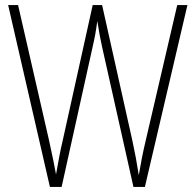

<svg xmlns="http://www.w3.org/2000/svg" viewBox="-20 -734 768 754"><path d="M716 -714H676L552 -181C541 -135 533 -94 525 -46C517 -97 511 -130 500 -181L381 -714H344L226 -181C218 -149 208 -95 200 -49C195 -78 186 -121 173 -181L51 -714H12L176 0H222L344 -551C352 -586 357 -611 362 -652C369 -607 374 -581 382 -545L504 0H549Z"/></svg>

Font: Noto Sans Condensed ExtraLight
Style: Regular
Weight: 200
Width: 3
Designer: Monotype Design Team
Foundry: Monotype Imaging Inc.
Version: Version 2.013